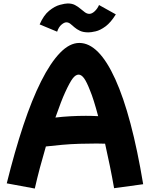

<svg xmlns="http://www.w3.org/2000/svg" viewBox="-20 -1039 864 1109"><path d="M181 50 19 20Q65 -165 114.5 -314Q164 -463 217.5 -569.5Q271 -676 326.5 -733.5Q382 -791 438 -791Q551 -791 646 -581.5Q741 -372 807 25L639 48Q628 -15 614.5 -81Q601 -147 587 -209Q564 -210 538 -210Q491 -210 439.5 -208.5Q388 -207 338 -202.5Q288 -198 245 -193Q227 -132 210.5 -70Q194 -8 181 50ZM356 -505Q335 -460 300 -360Q341 -365 386.5 -367.5Q432 -370 476 -370Q513 -370 547 -368Q534 -417 522 -455Q510 -493 501 -514Q481 -566 465.5 -587Q450 -608 434 -608Q417 -608 400 -586Q383 -564 356 -505ZM209 -898Q232 -951 264 -977Q296 -1003 326 -1011Q356 -1019 371 -1019Q396 -1019 413 -1010Q430 -1001 444 -989Q458 -977 470.5 -968Q483 -959 496 -959Q511 -959 527 -974Q543 -989 552 -1010L649 -956Q620 -909 589.5 -886.5Q559 -864 532.5 -858Q506 -852 491 -852Q461 -852 442 -861Q423 -870 410.5 -881Q398 -892 387 -901Q376 -910 363 -910Q351 -910 335 -896.5Q319 -883 310 -856Z"/></svg>

Font: KN Bobohei
Style: Bold
Weight: 700
Designer: Kingnam Type Foundry
Version: Version 1.710;March 18, 2023